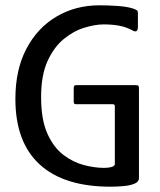

<svg xmlns="http://www.w3.org/2000/svg" viewBox="-20 -698 604 724"><path d="M504 -26Q504 -13 488.5 -6Q473 1 448.5 3.5Q424 6 397 6Q221 6 129.5 -78Q38 -162 38 -325Q38 -435 79.5 -514Q121 -593 193 -635.5Q265 -678 355 -678Q388 -678 423.5 -675.5Q459 -673 481 -666Q492 -662 496 -659.5Q500 -657 500 -648V-597Q500 -584 494.5 -581Q489 -578 482 -582Q457 -596 430 -601Q403 -606 371 -606Q339 -606 298 -593.5Q257 -581 220 -550.5Q183 -520 159 -467Q135 -414 135 -332Q135 -247 158.5 -194.5Q182 -142 219 -114Q256 -86 296.5 -75.5Q337 -65 372 -65Q407 -65 413 -77V-296Q413 -302 411 -303.5Q409 -305 404 -305H268Q262 -305 260 -307Q258 -309 258 -315V-366Q258 -372 260 -374.5Q262 -377 268 -377H489Q500 -377 502 -374.5Q504 -372 504 -361Z"/></svg>

Font: Glory Medium
Style: Regular
Weight: 500
Designer: Robert Leuschke
Foundry: Robert Leuschke
Version: Version 1.011